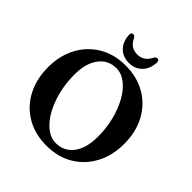

<svg xmlns="http://www.w3.org/2000/svg" viewBox="-236 -1059 1241 1241"><g transform="rotate(45 384.0 -438.5)"><path d="M380.5 -714Q486.5 -714 565.5 -667.5Q644.5 -621 688.5 -539Q732.5 -457 732.5 -350.5Q732.5 -243 689 -160.8Q645.5 -78.5 567.2 -31.8Q489 15 385 15Q279 15 200 -31.5Q121 -78 77.2 -161Q33.5 -244 33.5 -352.5Q33.5 -457 77 -538.8Q120.5 -620.5 198.5 -667.2Q276.5 -714 380.5 -714ZM579.5 -263Q579.5 -340.5 561.5 -411.8Q543.5 -483 512 -538.8Q480.5 -594.5 439 -627Q397.5 -659.5 350.5 -659.5Q276.5 -659.5 232 -600.5Q187.5 -541.5 187.5 -437.5Q187.5 -358.5 205.5 -287Q223.5 -215.5 255 -159.8Q286.5 -104 327.8 -71.8Q369 -39.5 416 -39.5Q490 -39.5 534.8 -97.8Q579.5 -156 579.5 -263ZM383 -817Q444 -817 472 -877Q481.5 -892 492 -892Q512 -892 510 -865.5Q505.5 -807 471 -773.5Q436.5 -740 383 -740Q329.5 -740 294.8 -773.5Q260 -807 256 -865.5Q253.5 -892 273.5 -892Q284 -892 293.5 -877Q308.5 -845.5 330.2 -831.2Q352 -817 383 -817Z"/></g></svg>

Font: Fraunces 72pt Soft SemiBold
Style: Regular
Weight: 600
Version: Version 1.000;[b76b70a41]